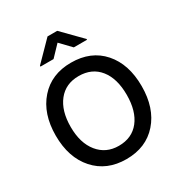

<svg xmlns="http://www.w3.org/2000/svg" viewBox="-207 -1046 1125 1198"><g transform="rotate(-30 355.5 -447.0)"><path d="M45.9 -339.8Q45.9 -181.6 130.4 -86.9Q214.8 7.8 356 7.8Q498 7.8 581.5 -87.2Q665 -182.1 665 -340.1Q665 -498 582 -592.5Q499 -687 355 -687Q213.9 -687 129.9 -592Q45.9 -497.1 45.9 -339.8ZM355 -590.8Q450.2 -590.8 503.7 -523.9Q557.1 -457 557.1 -339.8Q557.1 -222.2 504.2 -155Q451.2 -87.9 356 -87.9Q264.2 -87.9 209 -156Q153.8 -224.1 153.8 -340.1Q153.8 -456.1 207.3 -523.4Q260.7 -590.8 355 -590.8ZM514.2 -766.1 380.9 -901.9H311L178.7 -767.1V-760.7H272.9L345.7 -836.9L418.9 -760.7H514.2Z"/></g></svg>

Font: FAU Chimera Medium
Style: Regular
Weight: 500
Version: Version 1.002;hotconv 1.0.117;makeotfexe 2.5.65602